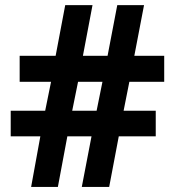

<svg xmlns="http://www.w3.org/2000/svg" viewBox="-20 -733 686 753"><path d="M624 -514.2V-412.1H487.3L464.8 -298.8H590.8V-198.2H445.8L408.2 0H300.8L338.9 -198.2H244.1L207 0H102.1L138.2 -198.2H22V-298.8H157.2L180.2 -412.1H57.1V-514.2H198.2L235.8 -712.9H342.8L305.2 -514.2H401.9L439.9 -712.9H544.9L506.8 -514.2ZM286.1 -412.1 263.2 -298.8H358.9L381.8 -412.1Z"/></svg>

Font: Open Sans Hebrew
Style: Bold
Weight: 700
Foundry: Ascender Corporation, Yanek Iontef
Version: Version 2.001;PS 002.001;hotconv 1.0.70;makeotf.lib2.5.58329